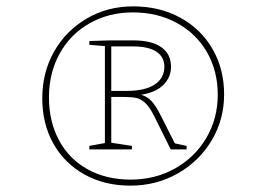

<svg xmlns="http://www.w3.org/2000/svg" viewBox="-20 -757 836 604"><path d="M685 -460Q685 -381 646 -315.5Q607 -250 539.5 -211.5Q472 -173 390 -173Q309 -173 246 -208Q183 -243 148 -305Q113 -367 113 -448Q113 -529 150 -594.5Q187 -660 252.5 -698.5Q318 -737 399 -737Q482 -737 547 -701.5Q612 -666 648.5 -603Q685 -540 685 -460ZM665 -459Q665 -534 631 -593Q597 -652 536 -685Q475 -718 398 -718Q322 -718 261.5 -683.5Q201 -649 167.5 -588Q134 -527 134 -451Q134 -375 165.5 -316Q197 -257 255.5 -224.5Q314 -192 391 -192Q468 -192 530.5 -227Q593 -262 629 -323Q665 -384 665 -459ZM530 -306 567 -298V-287H517L465 -392Q451 -420 437 -433Q423 -446 408 -449Q393 -452 367 -452H330V-308L395 -298V-287H261V-298L310 -307V-612L261 -616V-628L329 -630H399Q457 -630 487.5 -608.5Q518 -587 518 -547Q518 -514 494 -490Q470 -466 424 -459Q444 -453 457.5 -438Q471 -423 485 -395ZM330 -471H378Q436 -471 466.5 -491Q497 -511 497 -547Q497 -578 472 -594.5Q447 -611 398 -611H330Z"/></svg>

Font: Bitter Pro Thin
Style: Regular
Weight: 250
Designer: Sol Matas, and Bitter project Authors
Foundry: Sol Matas
Version: Version 1.010